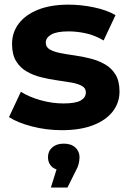

<svg xmlns="http://www.w3.org/2000/svg" viewBox="-20 -566 571 846"><path d="M252.5 7.6Q184.3 7.6 120.9 -8.9Q57.4 -25.4 19.6 -50L72 -161.6Q108.6 -138.6 159.1 -124.4Q209.7 -110.2 259.3 -110.2Q313 -110.2 335.7 -123.2Q358.3 -136.3 358.3 -159.1Q358.3 -177.8 340.7 -187.5Q323.1 -197.2 294.2 -202.3Q265.3 -207.4 230.6 -212.2Q195.9 -217.1 161 -225.7Q126.1 -234.4 97.2 -251.2Q68.3 -268 50.7 -297Q33.1 -326 33.1 -372.4Q33.1 -423.2 62.7 -462.2Q92.4 -501.2 148 -523.4Q203.6 -545.5 281.7 -545.5Q337.5 -545.5 394.1 -533.6Q450.8 -521.7 489 -499.3L436.6 -387.7Q397.7 -410.7 358.4 -419.2Q319.1 -427.7 282.3 -427.7Q229.6 -427.7 205.7 -413.7Q181.7 -399.7 181.7 -378.2Q181.7 -358.4 199.3 -348.1Q216.9 -337.9 245.8 -332.2Q274.7 -326.5 309.4 -321.7Q344.1 -316.9 378.8 -308Q413.6 -299.1 442.5 -282.6Q471.4 -266.1 489 -237.4Q506.6 -208.7 506.6 -162.9Q506.6 -113.3 476.8 -74.8Q447 -36.2 390.3 -14.3Q333.7 7.6 252.5 7.6ZM204.2 260.3 244.4 131.6 260.9 185.3Q227.4 185.3 209.4 169.4Q191.4 153.6 191.4 126.8Q191.4 100.1 210.3 83.5Q229.2 66.9 260.9 66.9Q293.3 66.9 311.8 83.8Q330.4 100.7 330.4 126.8Q330.4 139 326.8 154.9Q323.2 170.8 311.4 191.7L277.3 260.3Z"/></svg>

Font: Montserrat Thin
Style: Regular
Weight: 100
Designer: Julieta Ulanovsky
Foundry: Julieta Ulanovsky
Version: Version 9.000